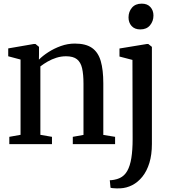

<svg xmlns="http://www.w3.org/2000/svg" viewBox="-20 -789 942 1051"><path d="M92.5 -51V-463L25 -481V-524L164 -548H174.5L193.5 -532.5V-492L193 -462.5Q213 -483 244.2 -503.2Q275.5 -523.5 313 -537Q350.5 -550.5 389.5 -550.5Q449.5 -550.5 483.5 -526.8Q517.5 -503 531.5 -454.8Q545.5 -406.5 545.5 -333V-50.5L610 -40V0H378.5V-40L437 -50.5V-331.5Q437 -381.5 429.5 -414.8Q422 -448 401.5 -464.5Q381 -481 341.5 -481Q314.5 -481 289 -473Q263.5 -465 241.2 -452.2Q219 -439.5 201 -425.5V-51L264.5 -40V0H31V-40ZM637.5 242Q629 242.5 618 242.2Q607 242 597.5 241Q588 240 585 238.5L581 197.5Q588.5 198 604.2 195.2Q620 192.5 635.5 185.5Q661 174 676.5 146.8Q692 119.5 699 76Q706 32.5 706 -28L705 -461L634 -479.5V-523.5L783 -548H792L811.5 -532.5V-1Q811.5 57.5 797.8 102.5Q784 147.5 759.5 178Q735 208.5 703.8 224.5Q672.5 240.5 637.5 242ZM747.5 -628Q717 -628 700.2 -646.8Q683.5 -665.5 683.5 -693.5Q683.5 -724.5 702.2 -746.8Q721 -769 755.5 -769H756.5Q786.5 -769 803.2 -750.5Q820 -732 820 -704Q820 -673 801.2 -650.5Q782.5 -628 748.5 -628Z"/></svg>

Font: Merriweather 60pt Medium
Style: Regular
Weight: 500
Version: Version 2.100